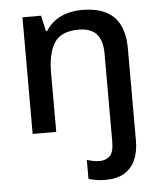

<svg xmlns="http://www.w3.org/2000/svg" viewBox="-55 -597 738 884"><g transform="rotate(-5 314.0 -154.5)"><path d="M396 240Q373 240 353 236.5Q333 233 319 228V141Q333 145 347 148Q361 151 378 151Q406 151 424.5 134Q443 117 443 67V-339Q443 -400 416.5 -430Q390 -460 334 -460Q252 -460 221 -411.5Q190 -363 190 -272V0H81V-539H167L183 -467H189Q207 -495 233 -513.5Q259 -532 290.5 -540.5Q322 -549 356 -549Q420 -549 463.5 -528.5Q507 -508 529.5 -464.5Q552 -421 552 -352V73Q552 123 535.5 160.5Q519 198 485 219Q451 240 396 240Z"/></g></svg>

Font: Noto Sans Syriac Eastern Medium
Style: Regular
Weight: 500
Designer: Patrick Giasson and the Monotype Design Team
Foundry: Monotype Imaging Inc.
Version: Version 3.001